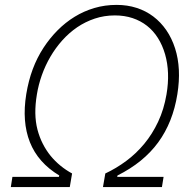

<svg xmlns="http://www.w3.org/2000/svg" viewBox="-20 -757 790 777"><path d="M23.8 0 30.2 -41.2H218.4L219.8 -46.9Q133.9 -98.7 101 -181.6Q68.2 -264.6 86.3 -376.1Q95.2 -430.4 112.4 -476.7Q129.6 -523.1 156.2 -563.9Q181.5 -602.6 213.1 -634.4Q244.7 -666.2 282 -689.1Q319.2 -712 361.9 -724.6Q404.5 -737.2 451.7 -737.2Q495.4 -737.2 532.8 -725.1Q570.3 -713.1 600.5 -690.2Q630.7 -667.3 653.1 -634.8Q675.4 -602.3 688.6 -561.1Q714.5 -480.1 697.8 -376.1Q679.7 -262.1 620.2 -180.8Q560.7 -99.4 455.6 -46.9L454.2 -41.2H642L635.3 0H396.7L406.2 -55Q450.3 -75.6 490.6 -105.5Q530.9 -135.3 563.7 -174.9Q596.6 -214.5 620 -264.4Q643.5 -314.3 653.8 -375Q669 -464.1 648.1 -537.3Q637.4 -574.2 619 -603.3Q600.5 -632.5 574.8 -652.7Q549 -672.9 516.3 -683.8Q483.7 -694.6 445 -694.6Q402 -694.6 363.6 -681.8Q325.3 -669 292.4 -646.7Q259.6 -624.3 232.2 -593.8Q204.9 -563.2 184.1 -527.7Q163.4 -492.2 149.5 -453.3Q135.7 -414.4 129.3 -375Q122.5 -334.2 123 -298.8Q123.6 -263.5 131.7 -232.2Q139.9 -201.3 153.4 -174.9Q166.9 -148.4 184.8 -126.4Q202.8 -104.4 224.8 -86.5Q246.8 -68.5 271.7 -55L262.4 0Z"/></svg>

Font: Inter P Extra Light
Style: Italic
Weight: 200
Italic angle: 9.39999°
Designer: Rasmus Andersson
Foundry: rsms
Version: Version 3.018;git-588b23468